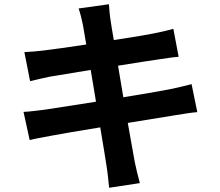

<svg xmlns="http://www.w3.org/2000/svg" viewBox="-20 -825 1040 906"><path d="M884 -428C858 -421 821 -412 782 -404C737 -395 654 -381 562 -366L537 -515C616 -528 690 -539 730 -545C760 -549 800 -556 823 -557L798 -689C774 -682 736 -673 704 -667C670 -660 597 -648 517 -636C509 -681 504 -714 502 -728C498 -752 495 -786 494 -805L351 -785C359 -762 365 -737 371 -709L387 -615C301 -602 223 -591 188 -587C157 -583 127 -581 95 -579L122 -442C152 -449 179 -456 214 -463C245 -468 321 -481 408 -495L433 -345C333 -329 241 -315 195 -308C164 -304 118 -298 91 -297L120 -164C142 -170 176 -176 219 -184C262 -192 353 -208 453 -224C467 -139 479 -69 483 -40C488 -10 491 24 495 61L640 39C631 6 622 -30 616 -60C610 -92 598 -162 583 -245C673 -260 756 -273 805 -281C843 -287 884 -294 911 -296Z"/></svg>

Font: Noto Sans Japanese Bold
Style: Bold
Weight: 700
Designer: Ryoko NISHIZUKA (kana & ideographs); Paul D. Hunt (Latin, Greek & Cyrillic); Wenlong ZHANG (bopomofo); Sandoll Communica
Foundry: Adobe Systems Incorporated
Version: Version 1.000;PS 1;hotconv 1.0.78;makeotf.lib2.5.61930